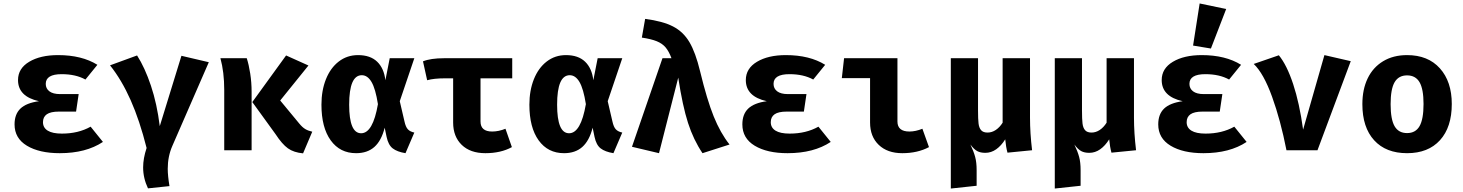

<svg xmlns="http://www.w3.org/2000/svg" viewBox="-20 -867 8440 1108"><path d="M320 -223Q272 -223 250 -207.5Q228 -192 228 -162Q228 -130 255.5 -113Q283 -96 337 -96Q432 -96 503 -136L574 -48Q476 17 325 17Q207 17 135.5 -26Q64 -69 64 -149Q64 -208 98 -240.5Q132 -273 205 -283Q84 -310 84 -405Q84 -472 148.5 -510.5Q213 -549 315 -549Q452 -549 542 -493L473 -408Q417 -439 336 -439Q244 -439 244 -383Q244 -356 265 -340Q286 -324 327 -324H434L419 -223Z M1185 -508 975 -26Q948 35 948 107Q948 147 958 207L834 220Q806 161 806 99Q806 47 826 -13Q786 -172 734 -289Q682 -406 615 -490L771 -547Q816 -477 851 -372.5Q886 -268 902 -139L1027 -545Z M1760 -489 1597 -287 1707 -154Q1725 -132 1742 -122Q1759 -112 1782 -107L1729 18Q1675 13 1641.5 -11Q1608 -35 1570 -93L1436 -278L1631 -547ZM1432 -337V0H1274V-348Q1274 -451 1252 -531H1404Q1416 -494 1424 -442.5Q1432 -391 1432 -337Z M2204 -404 2229 -531H2371L2287 -283L2314 -167Q2321 -134 2334 -120.5Q2347 -107 2371 -102L2320 17Q2272 9 2246.5 -10.5Q2221 -30 2211 -77L2200 -130Q2181 -55 2140.5 -19Q2100 17 2035 17Q1942 17 1888.5 -57Q1835 -131 1835 -263Q1835 -345 1861 -410Q1887 -475 1935 -512Q1983 -549 2046 -549Q2117 -549 2156.5 -511Q2196 -473 2204 -404ZM1995 -263Q1995 -98 2064 -98Q2132 -98 2161 -266Q2147 -355 2124 -394Q2101 -433 2068 -433Q1995 -433 1995 -263Z M2753 -415V-166Q2753 -108 2820 -108Q2858 -108 2897 -124L2934 -18Q2870 17 2781 17Q2694 17 2644.5 -31Q2595 -79 2595 -160V-415H2548Q2484 -415 2445 -404L2421 -513Q2465 -531 2543 -531H2936V-415Z M3404 -404 3429 -531H3571L3487 -283L3514 -167Q3521 -134 3534 -120.5Q3547 -107 3571 -102L3520 17Q3472 9 3446.5 -10.5Q3421 -30 3411 -77L3400 -130Q3381 -55 3340.5 -19Q3300 17 3235 17Q3142 17 3088.5 -57Q3035 -131 3035 -263Q3035 -345 3061 -410Q3087 -475 3135 -512Q3183 -549 3246 -549Q3317 -549 3356.5 -511Q3396 -473 3404 -404ZM3195 -263Q3195 -98 3264 -98Q3332 -98 3361 -266Q3347 -355 3324 -394Q3301 -433 3268 -433Q3195 -433 3195 -263Z M3855 -531Q3840 -571 3821 -593.5Q3802 -616 3770 -629Q3738 -642 3684 -650L3703 -758Q3804 -745 3863.5 -714.5Q3923 -684 3958.5 -624Q3994 -564 4020 -456Q4060 -291 4098.5 -195.5Q4137 -100 4190 -33L4034 17Q3982 -60 3950.5 -157.5Q3919 -255 3894 -419L3783 17L3627 -20L3803 -531Z M4520 -223Q4472 -223 4450 -207.5Q4428 -192 4428 -162Q4428 -130 4455.5 -113Q4483 -96 4537 -96Q4632 -96 4703 -136L4774 -48Q4676 17 4525 17Q4407 17 4335.5 -26Q4264 -69 4264 -149Q4264 -208 4298 -240.5Q4332 -273 4405 -283Q4284 -310 4284 -405Q4284 -472 4348.5 -510.5Q4413 -549 4515 -549Q4652 -549 4742 -493L4673 -408Q4617 -439 4536 -439Q4444 -439 4444 -383Q4444 -356 4465 -340Q4486 -324 4527 -324H4634L4619 -223Z M4838 -416 4851 -531H5159V-166Q5159 -108 5228 -108Q5264 -108 5303 -124L5341 -18Q5275 17 5187 17Q5101 17 5051 -31Q5001 -79 5001 -160V-416Z M5924 -188Q5924 -99 5936 0L5794 14Q5785 -19 5781 -63Q5758 -26 5729 -5.5Q5700 15 5666 15Q5638 15 5619.5 5Q5601 -5 5580 -33Q5599 7 5607.5 38.5Q5616 70 5616 115V205L5467 221V-531H5624V-229Q5624 -180 5627 -154.5Q5630 -129 5642 -115.5Q5654 -102 5679 -102Q5704 -102 5726.5 -117Q5749 -132 5766 -159V-531H5924Z M6524 -188Q6524 -99 6536 0L6394 14Q6385 -19 6381 -63Q6358 -26 6329 -5.5Q6300 15 6266 15Q6238 15 6219.5 5Q6201 -5 6180 -33Q6199 7 6207.5 38.5Q6216 70 6216 115V205L6067 221V-531H6224V-229Q6224 -180 6227 -154.5Q6230 -129 6242 -115.5Q6254 -102 6279 -102Q6304 -102 6326.5 -117Q6349 -132 6366 -159V-531H6524Z M6920 -223Q6872 -223 6850 -207.5Q6828 -192 6828 -162Q6828 -130 6855.5 -113Q6883 -96 6937 -96Q7032 -96 7103 -136L7174 -48Q7076 17 6925 17Q6807 17 6735.5 -26Q6664 -69 6664 -149Q6664 -208 6698 -240.5Q6732 -273 6805 -283Q6684 -310 6684 -405Q6684 -472 6748.5 -510.5Q6813 -549 6915 -549Q7052 -549 7142 -493L7073 -408Q7017 -439 6936 -439Q6844 -439 6844 -383Q6844 -356 6865 -340Q6886 -324 6927 -324H7034L7019 -223ZM7056 -815 6968 -587 6865 -604 6903 -847Z M7215 -498 7360 -548Q7406 -492 7442.5 -382Q7479 -272 7500 -119L7623 -549L7775 -514L7583 0H7404Q7370 -173 7321 -308.5Q7272 -444 7215 -498Z M8358 -267Q8358 -133 8290 -58Q8222 17 8100 17Q7978 17 7910 -57.5Q7842 -132 7842 -266Q7842 -351 7872.5 -414.5Q7903 -478 7961.5 -513.5Q8020 -549 8100 -549Q8221 -549 8289.5 -472.5Q8358 -396 8358 -267ZM8005 -266Q8005 -178 8028 -138.5Q8051 -99 8100 -99Q8149 -99 8172 -139Q8195 -179 8195 -267Q8195 -353 8172 -392.5Q8149 -432 8100 -432Q8051 -432 8028 -392.5Q8005 -353 8005 -266Z"/></svg>

Font: Fira Mono
Style: Bold
Weight: 700
Monospace: yes
Designer: Carrois Corporate & Edenspiekermann AG
Foundry: Carrois Corporate GbR & Edenspiekermann AG
Version: Version 3.206